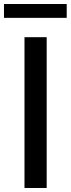

<svg xmlns="http://www.w3.org/2000/svg" viewBox="-52 -935 352 955"><path d="M-32.2 -915H279.8V-846.2H-32.2ZM69.8 -750H180.2V0H69.8Z"/></svg>

Font: Oakes Grotesk
Style: Medium
Weight: 500
Designer: Samuel Oakes
Foundry: Samuel Oakes
Version: Version 1.0 | wf-rip DC20170320